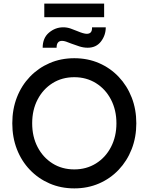

<svg xmlns="http://www.w3.org/2000/svg" viewBox="-20 -1032 822 1062"><path d="M391 10Q317 10 254.5 -17Q192 -44 145.5 -92.5Q99 -141 73.5 -206.5Q48 -272 48 -350Q48 -428 73.5 -493.5Q99 -559 145.5 -607.5Q192 -656 254.5 -683Q317 -710 391 -710Q465 -710 527.5 -683Q590 -656 636.5 -607Q683 -558 708.5 -492.5Q734 -427 734 -350Q734 -273 708.5 -207.5Q683 -142 636.5 -93Q590 -44 527.5 -17Q465 10 391 10ZM391 -95Q458 -95 511 -128Q564 -161 594 -219Q624 -277 624 -350Q624 -423 594 -481Q564 -539 511 -572Q458 -605 391 -605Q323 -605 270.5 -572Q218 -539 188 -481.5Q158 -424 158 -350Q158 -276 188 -218.5Q218 -161 270.5 -128Q323 -95 391 -95ZM465 -768Q442 -768 418.5 -775.5Q395 -783 374 -791Q357 -798 345 -802Q333 -806 323 -806Q293 -806 293 -768H216Q216 -822 251 -851.5Q286 -881 330 -881Q351 -881 371 -874Q391 -867 410 -859Q424 -853 437.5 -849Q451 -845 460 -845Q491 -845 489 -881H565Q565 -837 538.5 -802.5Q512 -768 465 -768ZM225 -937V-1012H556V-937Z"/></svg>

Font: Lexend Deca
Style: Regular
Weight: 400
Designer: Bonnie Shaver-Troup, Thomas Jockin
Foundry: Lexend
Version: Version 1.008; ttfautohint (v1.8.4.7-5d5b)